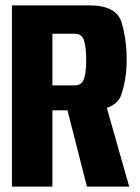

<svg xmlns="http://www.w3.org/2000/svg" viewBox="-20 -695 521 715"><path d="M24.4 0H175.1V-284.1H309.3Q412.6 -284.1 432.2 -343.5Q451.8 -402.8 451.8 -473.8Q451.8 -545.9 433.1 -610.5Q414.4 -675 312.2 -675H24.4ZM303.7 0H461.1L369.4 -323L224 -312.9ZM175.1 -377.1V-569.3H258.1Q285.3 -569.3 293.1 -543.6Q301 -517.8 301 -472.8Q301 -428.1 293.3 -402.6Q285.6 -377.1 258.1 -377.1Z"/></svg>

Font: Anybody Thin Condensed
Style: Regular
Weight: 100
Width: 3
Version: Version 1.113;gftools[0.9.25]